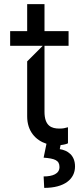

<svg xmlns="http://www.w3.org/2000/svg" viewBox="-20 -696 399 929"><path d="M273.1 6C289.8 4.3 304 0.4 308.9 -2.8V-80.3C293 -76 285.9 -73.9 267.8 -73.9C230.5 -73.9 195 -85.2 195.3 -156.2V-474.4H311.8V-545.5H195.3V-676.1H111.5V-545.5H29.1V-474.4H186.8L111.5 -399.1V-133.5C111.2 -60.7 153.1 -17 204.9 -0.4L191.1 66.8C245 71 267.8 79.5 267.8 112.2C267.8 144.9 235.1 157.7 191.1 157.7L193.9 213.1C291.9 213.1 343 170.5 343 109.4C343 54 306.1 31.2 269.2 25.6Z"/></svg>

Font: Riot Sans 2.0
Style: Regular
Weight: 400
Designer: Rasmus Andersson
Foundry: rsms
Version: Version 3.006;hotconv 1.0.109;makeotfexe 2.5.65596